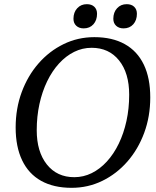

<svg xmlns="http://www.w3.org/2000/svg" viewBox="-20 -884 747 920"><path d="M323 16Q237 16 177 -17.5Q117 -51 86 -116Q55 -181 55 -273Q55 -364 84 -442.5Q113 -521 164.5 -580Q216 -639 284.5 -672.5Q353 -706 432 -706Q518 -706 578 -672.5Q638 -639 669 -574.5Q700 -510 700 -417Q700 -326 671 -247.5Q642 -169 590.5 -110Q539 -51 470.5 -17.5Q402 16 323 16ZM336 -35Q380 -35 419.5 -54.5Q459 -74 492 -110Q525 -146 549 -195.5Q573 -245 586 -304.5Q599 -364 599 -430Q599 -534 550.5 -594.5Q502 -655 419 -655Q375 -655 335.5 -635.5Q296 -616 263 -580Q230 -544 206 -494.5Q182 -445 169 -385.5Q156 -326 156 -260Q156 -157 204.5 -96Q253 -35 336 -35ZM381 -748Q359 -748 345.5 -760.5Q332 -773 332 -794Q332 -825 350 -844.5Q368 -864 396 -864Q419 -864 432 -851.5Q445 -839 445 -818Q445 -787 427.5 -767.5Q410 -748 381 -748ZM572 -748Q550 -748 536.5 -760.5Q523 -773 523 -794Q523 -825 541 -844.5Q559 -864 587 -864Q610 -864 623 -851.5Q636 -839 636 -818Q636 -787 618.5 -767.5Q601 -748 572 -748Z"/></svg>

Font: Platypi Light
Style: Italic
Weight: 300
Italic angle: -13°
Designer: David Sargent
Foundry: Bolt Cutter Type
Version: Version 1.200